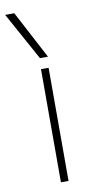

<svg xmlns="http://www.w3.org/2000/svg" viewBox="-102 -829 437 869"><g transform="rotate(-10 116.5 -395.0)"><path d="M105 0V-520H140V0ZM109 -570 -12 -790H30L146 -570Z"/></g></svg>

Font: M PLUS 1 Thin ExtraLight
Style: Regular
Weight: 250
Version: Version 1.001